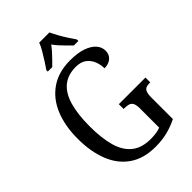

<svg xmlns="http://www.w3.org/2000/svg" viewBox="-271 -1040 1158 1158"><g transform="rotate(-45 308.5 -460.5)"><path d="M346 10Q246 10 179.5 -36Q113 -82 80.5 -164.5Q48 -247 48 -358Q48 -466 82 -548.5Q116 -631 183.5 -677.5Q251 -724 350 -724Q413 -724 455.5 -709.5Q498 -695 520.5 -670Q543 -645 543 -613Q543 -581 521 -562Q499 -543 463 -543Q463 -574 451.5 -603.5Q440 -633 414.5 -652.5Q389 -672 347 -672Q279 -672 236 -637Q193 -602 172.5 -532Q152 -462 152 -358Q152 -257 172 -187Q192 -117 237.5 -80.5Q283 -44 359 -44Q382 -44 404 -47Q426 -50 443 -57V-221Q443 -251 435 -265.5Q427 -280 412 -284Q397 -288 378 -288H371V-329H598V-288H592Q575 -288 563 -283.5Q551 -279 544.5 -264Q538 -249 538 -217V-35Q494 -13 448 -1.5Q402 10 346 10ZM207 -784Q221 -803 237.5 -829Q254 -855 270 -882Q286 -909 294 -931H381Q391 -909 406 -882Q421 -855 438 -829Q455 -803 468 -784V-771H430Q415 -786 398 -802.5Q381 -819 365.5 -836.5Q350 -854 337 -872Q324 -854 308.5 -836.5Q293 -819 276.5 -802.5Q260 -786 245 -771H207Z"/></g></svg>

Font: Noto Serif Condensed
Style: Regular
Weight: 400
Width: 3
Designer: Monotype Design Team
Foundry: Monotype Imaging Inc.
Version: Version 2.015